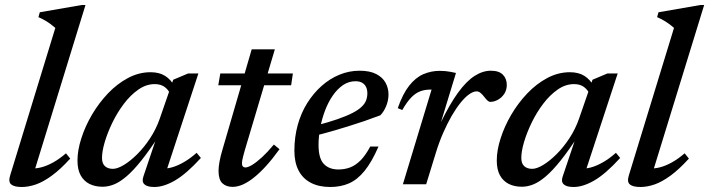

<svg xmlns="http://www.w3.org/2000/svg" viewBox="-20 -736 2833 767"><path d="M201 -624.5Q192 -632.5 181.8 -640Q171.5 -647.5 159.5 -654.5Q147.5 -661.5 133.5 -667.5L139 -687L306.5 -716H321.5L113.5 -40L100.5 -63.5Q121 -61.5 144.5 -67.5Q168 -73.5 193 -87.5Q218 -101.5 243.5 -123.5L260.5 -102.5Q221.5 -59.5 187.2 -34.5Q153 -9.5 123.5 0.8Q94 11 67 11Q37 11 24.8 0.8Q12.5 -9.5 20.5 -35Z M553 -31.5 609 -197.5H617.5Q577 -135 544.5 -94.5Q512 -54 485.2 -31.2Q458.5 -8.5 435.2 0.8Q412 10 390 10Q360 10 337.5 -1.2Q315 -12.5 302.2 -35.5Q289.5 -58.5 289.5 -95Q289.5 -135.5 304.8 -183.2Q320 -231 347.2 -277.5Q374.5 -324 411 -362.5Q447.5 -401 491 -424.2Q534.5 -447.5 581.5 -447.5Q616 -447.5 639 -433.2Q662 -419 679 -389.5L660 -360Q653 -377.5 637.5 -388.8Q622 -400 598 -400Q564 -400 532.8 -378.2Q501.5 -356.5 475 -321.5Q448.5 -286.5 429 -246.2Q409.5 -206 398.5 -168.8Q387.5 -131.5 387.5 -105Q387.5 -83 399.2 -72.2Q411 -61.5 431 -61.5Q449 -61.5 474.8 -77Q500.5 -92.5 528 -119.8Q555.5 -147 579.5 -183.5Q603.5 -220 618 -261.5L672 -417.5L731.5 -442.5H772.5L639 -36L625 -63Q644 -61 667 -67.5Q690 -74 715 -88.5Q740 -103 765.5 -125.5L782.5 -105Q724 -41 679 -15Q634 11 596.5 11Q568 11 556.8 0.2Q545.5 -10.5 553 -31.5Z M852 -395.5 860 -442.5H1150L1143 -395.5ZM958 -136Q954 -122 951.5 -112.2Q949 -102.5 947.8 -95.8Q946.5 -89 946.5 -84.5Q946.5 -75 950.2 -71Q954 -67 960 -67Q970.5 -67 987.8 -77.5Q1005 -88 1027 -108.2Q1049 -128.5 1074 -158.5L1096.5 -140Q1070 -103 1044.8 -75Q1019.5 -47 996 -28Q972.5 -9 950.8 0.8Q929 10.5 909 10.5Q883.5 10.5 868.2 -4Q853 -18.5 853 -54Q853 -69 857 -90.8Q861 -112.5 869.5 -141L985.5 -539H1078Z M1400.5 -411.5Q1373 -411.5 1350.2 -396Q1327.5 -380.5 1309.2 -354Q1291 -327.5 1278.5 -294.5Q1266 -261.5 1259.2 -226Q1252.5 -190.5 1252.5 -157Q1252.5 -103.5 1273.5 -81.2Q1294.5 -59 1332 -59Q1357 -59 1378.8 -67.2Q1400.5 -75.5 1420.2 -95.2Q1440 -115 1459 -150.5H1492Q1465 -88.5 1436.2 -53.2Q1407.5 -18 1374.2 -3.5Q1341 11 1299 11Q1254 11 1221.8 -5.8Q1189.5 -22.5 1172.8 -54.8Q1156 -87 1156 -134Q1156 -188 1169.2 -236.2Q1182.5 -284.5 1207.2 -324Q1232 -363.5 1264.5 -392.5Q1297 -421.5 1335.8 -437.5Q1374.5 -453.5 1416.5 -453.5Q1457.5 -453.5 1483 -440.2Q1508.5 -427 1520.2 -405.5Q1532 -384 1532 -358.5Q1532 -335.5 1523 -313Q1514 -290.5 1499.5 -275.5Q1468 -263.5 1435.2 -252.2Q1402.5 -241 1369.2 -230.8Q1336 -220.5 1302.8 -211Q1269.5 -201.5 1237 -193.5L1238.5 -233.5Q1291.5 -247 1328.5 -260Q1365.5 -273 1389 -285.2Q1412.5 -297.5 1425.2 -310Q1438 -322.5 1442.8 -335.8Q1447.5 -349 1447.5 -363.5Q1447.5 -378 1442.2 -388.8Q1437 -399.5 1426.5 -405.5Q1416 -411.5 1400.5 -411.5Z M1704 -378Q1702.5 -378 1700.8 -378Q1699 -378 1697 -378Q1676.5 -378 1658.5 -371.2Q1640.5 -364.5 1623.2 -347Q1606 -329.5 1587 -296.5L1569 -304Q1589 -361.5 1614.8 -394Q1640.5 -426.5 1671.5 -439.8Q1702.5 -453 1736.5 -453Q1748.5 -453 1759 -452Q1769.5 -451 1780 -449Q1790.5 -447 1801.5 -444.5L1740.5 -244.5L1741 -247Q1777 -321 1810.2 -366.5Q1843.5 -412 1876 -432.8Q1908.5 -453.5 1941 -453.5Q1973.5 -453.5 1989 -437.5Q2004.5 -421.5 2004.5 -397Q2004.5 -376.5 1994.5 -361.2Q1984.5 -346 1969.2 -337.5Q1954 -329 1938 -329Q1933.5 -329 1927.8 -334Q1922 -339 1914.5 -349Q1906.5 -359.5 1899.2 -365.2Q1892 -371 1884 -371Q1870.5 -371 1854 -359.2Q1837.5 -347.5 1819.8 -325.5Q1802 -303.5 1784.2 -272.8Q1766.5 -242 1750 -204.2Q1733.5 -166.5 1720.5 -123.5L1682.5 0H1589.5Z M2228 -31.5 2284 -197.5H2292.5Q2252 -135 2219.5 -94.5Q2187 -54 2160.2 -31.2Q2133.5 -8.5 2110.2 0.8Q2087 10 2065 10Q2035 10 2012.5 -1.2Q1990 -12.5 1977.2 -35.5Q1964.5 -58.5 1964.5 -95Q1964.5 -135.5 1979.8 -183.2Q1995 -231 2022.2 -277.5Q2049.5 -324 2086 -362.5Q2122.5 -401 2166 -424.2Q2209.5 -447.5 2256.5 -447.5Q2291 -447.5 2314 -433.2Q2337 -419 2354 -389.5L2335 -360Q2328 -377.5 2312.5 -388.8Q2297 -400 2273 -400Q2239 -400 2207.8 -378.2Q2176.5 -356.5 2150 -321.5Q2123.5 -286.5 2104 -246.2Q2084.5 -206 2073.5 -168.8Q2062.5 -131.5 2062.5 -105Q2062.5 -83 2074.2 -72.2Q2086 -61.5 2106 -61.5Q2124 -61.5 2149.8 -77Q2175.5 -92.5 2203 -119.8Q2230.5 -147 2254.5 -183.5Q2278.5 -220 2293 -261.5L2347 -417.5L2406.5 -442.5H2447.5L2314 -36L2300 -63Q2319 -61 2342 -67.5Q2365 -74 2390 -88.5Q2415 -103 2440.5 -125.5L2457.5 -105Q2399 -41 2354 -15Q2309 11 2271.5 11Q2243 11 2231.8 0.2Q2220.5 -10.5 2228 -31.5Z M2672.5 -624.5Q2663.5 -632.5 2653.2 -640Q2643 -647.5 2631 -654.5Q2619 -661.5 2605 -667.5L2610.5 -687L2778 -716H2793L2585 -40L2572 -63.5Q2592.5 -61.5 2616 -67.5Q2639.5 -73.5 2664.5 -87.5Q2689.5 -101.5 2715 -123.5L2732 -102.5Q2693 -59.5 2658.8 -34.5Q2624.5 -9.5 2595 0.8Q2565.5 11 2538.5 11Q2508.5 11 2496.2 0.8Q2484 -9.5 2492 -35Z"/></svg>

Font: Newsreader 16pt 16pt Medium
Style: Italic
Weight: 500
Italic angle: -17°
Version: Version 1.003